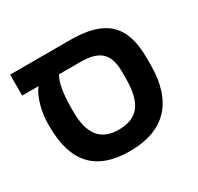

<svg xmlns="http://www.w3.org/2000/svg" viewBox="-135 -767 967 937"><g transform="rotate(-30 349.0 -298.0)"><path d="M65 -306V-291C65 -90 155 10 346 10C542 10 643 -98 643 -305V-344C643 -528 560 -606 364 -606H25V-488H117C86 -450 65 -371 65 -306ZM232 -488H354C461 -488 505 -447 505 -345V-309C505 -167 458 -108 349 -108C251 -108 202 -169 202 -292V-314C202 -396 212 -453 232 -488Z"/></g></svg>

Font: Noto Sans Hebrew Droid
Style: Bold
Weight: 700
Designer: Monotype Design Team
Foundry: Monotype Imaging Inc.
Version: Version 1.100